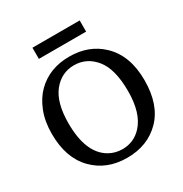

<svg xmlns="http://www.w3.org/2000/svg" viewBox="-206 -1068 1182 1237"><g transform="rotate(-30 385.5 -450.0)"><path d="M40 0ZM40 -366.2Q40 -459 68.4 -531Q96.7 -603 144.5 -649.9Q238.8 -742.2 385.3 -742.2Q531.7 -742.2 626 -651.4Q730.5 -551.3 730.5 -368.7Q730.5 -186 634.5 -88.1Q538.6 9.8 385.3 9.8Q232.4 9.8 136.2 -89.4Q40 -188.5 40 -366.2ZM386.7 -53.7Q472.2 -53.7 530.3 -117.2Q603.5 -197.3 603.5 -360.8Q603.5 -524.4 541 -601.6Q478.5 -678.7 383.8 -678.7Q289.6 -678.7 228.3 -601.8Q167 -524.9 167 -371.1Q167 -149.9 288.1 -79.6Q332.5 -53.7 386.7 -53.7ZM209.5 -827.1V-910.2H561V-827.1Z"/></g></svg>

Font: Arbutus Slab
Style: Regular
Weight: 400
Designer: Karolina Lach
Foundry: Karolina Lach
Version: Version 1.001; ttfautohint (v0.92) -l 10 -r 16 -G 200 -x 7 -